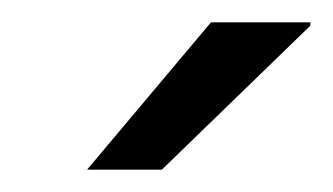

<svg xmlns="http://www.w3.org/2000/svg" viewBox="-20 -743 298 172"><path d="M58 -591 169 -723H258V-720L125 -591Z"/></svg>

Font: Archivo SemiBold Light
Style: Italic
Weight: 300
Italic angle: -10°
Version: Version 2.001